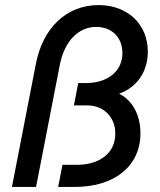

<svg xmlns="http://www.w3.org/2000/svg" viewBox="-20 -736 631 756"><path d="M121 -483 27 0H122L216 -483C235 -575 289 -630 359 -630C421 -630 462 -588 462 -527C462 -456 405 -409 318 -409H288L271 -321H324C388 -321 434 -275 434 -210C434 -135 375 -87 282 -87H226L209 0H275C432 0 533 -83 533 -211C533 -285 500 -342 449 -367C519 -392 562 -453 562 -533C562 -641 482 -716 368 -716C243 -716 148 -627 121 -483Z"/></svg>

Font: Uncut Sans Medium Italic
Style: Regular
Weight: 500
Italic angle: -11°
Designer: Kasper Nordkvist
Foundry: UNCUT.wtf
Version: Version 1.304;Glyphs 3.2 (3246)